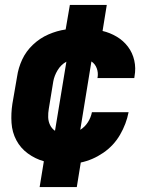

<svg xmlns="http://www.w3.org/2000/svg" viewBox="-20 -653 616 775"><path d="M140 102H290L306 3Q354 -7 396.5 -36Q439 -65 464.5 -109Q490 -153 499 -200H351Q347 -179 335 -160Q323 -141 304 -129L349 -405Q364 -395 370.5 -377.5Q377 -360 374 -341L373 -338H522Q523 -342 523 -345Q529 -378 522 -409Q515 -440 496.5 -464.5Q478 -489 451 -505Q424 -521 394 -528L411 -633H262L245 -534Q210 -529 175.5 -514Q141 -499 113 -472.5Q85 -446 69.5 -412.5Q54 -379 49 -344L30 -234Q24 -195 26.5 -157Q29 -119 46 -87Q63 -55 92.5 -33.5Q122 -12 157 -2ZM202 -125Q189 -134 182 -148.5Q175 -163 174.5 -180Q174 -197 177 -214L195 -324Q199 -347 212.5 -369.5Q226 -392 248 -404Z"/></svg>

Font: Iosevka Sparkle Heavy Oblique
Style: Regular
Weight: 900
Italic angle: -9°
Designer: Belleve Invis
Foundry: Belleve Invis
Version: Version 4.5.0; ttfautohint (v1.8.3)